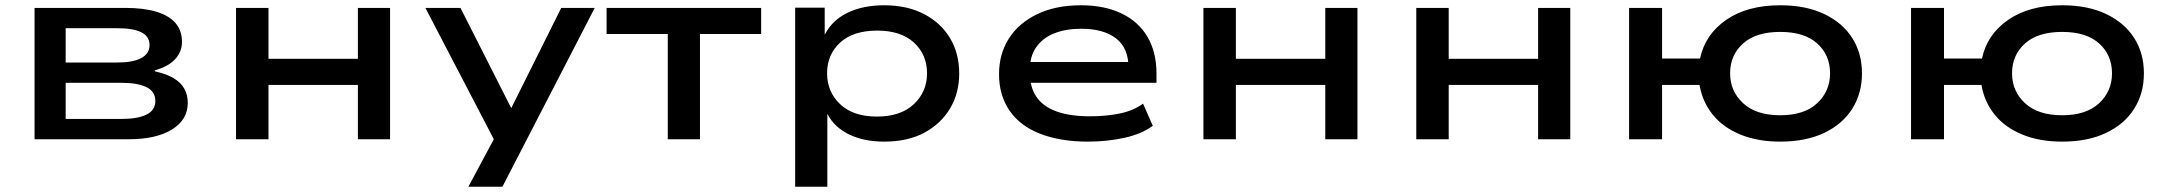

<svg xmlns="http://www.w3.org/2000/svg" viewBox="-20 -528 8224 728"><path d="M111 0V-498H456Q525 -498 573 -483.5Q621 -469 645.5 -440.5Q670 -412 670 -369Q670 -331 643.5 -303Q617 -275 566 -261L569 -257Q611 -248 638.5 -231.5Q666 -215 679 -191.5Q692 -168 692 -138Q692 -74 632 -37Q572 0 468 0ZM229 -77H440Q502 -77 535.5 -93.5Q569 -110 569 -145Q569 -181 535.5 -197.5Q502 -214 441 -214H229ZM229 -291H425Q485 -291 516 -308Q547 -325 547 -357Q547 -390 516 -405.5Q485 -421 425 -421H229Z M875 0V-498H998V-305H1337V-498H1459V0H1337V-206H998V0Z M1756 180 1878 -48V49L1593 -498H1726L1919 -117H1918L2108 -498H2235L1885 180Z M2512 0V-399H2280V-498H2866V-399H2634V0Z M2995 180V-499H3107V-398H3108Q3136 -452 3194.5 -480Q3253 -508 3332 -508Q3420 -508 3484 -474.5Q3548 -441 3582.5 -383Q3617 -325 3617 -249Q3617 -175 3582.5 -117Q3548 -59 3485 -25Q3422 9 3333 9Q3255 9 3199 -18.5Q3143 -46 3118 -95H3117V180ZM3305 -86Q3395 -86 3445 -133Q3495 -180 3495 -250Q3495 -321 3445.5 -366.5Q3396 -412 3306 -412Q3215 -412 3165.5 -366.5Q3116 -321 3116 -250Q3116 -180 3165.5 -133Q3215 -86 3305 -86Z M4105 9Q4000 9 3923.5 -21Q3847 -51 3807.5 -109Q3768 -167 3768 -247Q3768 -323 3805 -381.5Q3842 -440 3912 -474Q3982 -508 4079 -508Q4168 -508 4232.5 -477Q4297 -446 4331 -388Q4365 -330 4365 -249V-214H3860V-293H4283L4259 -271Q4259 -346 4211.5 -382.5Q4164 -419 4080 -419Q4022 -419 3978.5 -402Q3935 -385 3910 -350.5Q3885 -316 3885 -265V-252Q3885 -197 3910 -160.5Q3935 -124 3986 -105.5Q4037 -87 4114 -87Q4173 -87 4225 -97.5Q4277 -108 4314 -135L4351 -51Q4309 -20 4243.5 -5.5Q4178 9 4105 9Z M4543 0V-498H4666V-305H5005V-498H5127V0H5005V-206H4666V0Z M5350 0V-498H5473V-305H5812V-498H5934V0H5812V-206H5473V0Z M6730 9Q6644 9 6578.5 -18Q6513 -45 6474 -93.5Q6435 -142 6424 -206H6282V0H6157V-498H6282V-306H6426Q6445 -397 6525 -452.5Q6605 -508 6730 -508Q6827 -508 6896.5 -475Q6966 -442 7003 -384Q7040 -326 7040 -250Q7040 -174 7003 -115.5Q6966 -57 6896.5 -24Q6827 9 6730 9ZM6730 -91Q6821 -91 6870 -136.5Q6919 -182 6919 -250Q6919 -319 6870.5 -363Q6822 -407 6730 -407Q6638 -407 6589 -363Q6540 -319 6540 -250Q6540 -182 6589.5 -136.5Q6639 -91 6730 -91Z M7799 9Q7713 9 7647.5 -18Q7582 -45 7543 -93.5Q7504 -142 7493 -206H7351V0H7226V-498H7351V-306H7495Q7514 -397 7594 -452.5Q7674 -508 7799 -508Q7896 -508 7965.5 -475Q8035 -442 8072 -384Q8109 -326 8109 -250Q8109 -174 8072 -115.5Q8035 -57 7965.5 -24Q7896 9 7799 9ZM7799 -91Q7890 -91 7939 -136.5Q7988 -182 7988 -250Q7988 -319 7939.5 -363Q7891 -407 7799 -407Q7707 -407 7658 -363Q7609 -319 7609 -250Q7609 -182 7658.5 -136.5Q7708 -91 7799 -91Z"/></svg>

Font: Nunito Sans 7pt Expanded SemiBold
Style: Regular
Weight: 600
Width: 7
Designer: Vernon Adams
Foundry: Vernon Adams
Version: Version 3.101;gftools[0.9.27]